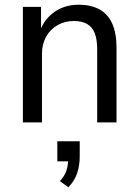

<svg xmlns="http://www.w3.org/2000/svg" viewBox="-20 -519 589 814"><path d="M77 0V-490H154V-389H150Q169 -440 212.5 -469.5Q256 -499 314 -499Q365 -499 401 -479.5Q437 -460 455.5 -419.5Q474 -379 474 -316V0H392V-311Q392 -352 381.5 -378.5Q371 -405 349 -417.5Q327 -430 293 -430Q255 -430 224 -412.5Q193 -395 175.5 -363.5Q158 -332 158 -291V0ZM270 275 234 249Q254 227 261.5 204.5Q269 182 269 154L285 165H223V80H318V144Q318 183 307 215.5Q296 248 270 275Z"/></svg>

Font: Nunito Sans 10pt SemiCondensed
Style: Regular
Weight: 400
Width: 4
Designer: Vernon Adams
Foundry: Vernon Adams
Version: Version 3.101;gftools[0.9.27]